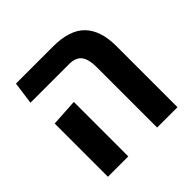

<svg xmlns="http://www.w3.org/2000/svg" viewBox="-158 -740 880 880"><g transform="rotate(-45 282.5 -300.0)"><path d="M378 0V-393Q378 -442 360 -466.5Q342 -491 296 -491H48L63 -600H303Q411 -600 460.5 -548.5Q510 -497 510 -396V0ZM59 0V-345L191 -353V0Z"/></g></svg>

Font: Noto Sans Hebrew Condensed SemiBold
Style: Regular
Weight: 600
Width: 3
Designer: Ben Nathan
Foundry: Google LLC
Version: Version 3.001; ttfautohint (v1.8.4.7-5d5b)